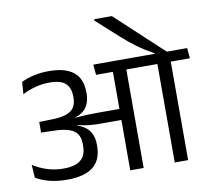

<svg xmlns="http://www.w3.org/2000/svg" viewBox="-92 -993 1210 1099"><g transform="rotate(-10 512.5 -444.0)"><path d="M524.7 -887.7V-879.2L646.6 -768.9Q670.7 -746.9 692.2 -729.2Q713.7 -711.6 735.4 -695.8Q757.1 -680.1 780.6 -665.4Q804.1 -650.7 832 -635.1V-619.4H905.5V-629.3Q889.3 -644.2 861.5 -669.8Q833.7 -695.4 800.6 -726.3Q767.5 -757.2 734 -788.4Q700.5 -819.5 672.3 -845.6Q644.2 -871.7 627 -887.7ZM913.9 0V-593.4H836.1V0ZM1025.1 -572.4 1019.6 -632.6H723.9L730.5 -572.4ZM766.5 -572.4 761.5 -632.6H474.2L479.6 -572.4ZM577.5 0H655.5V-594.8H577.5ZM27.4 -128.5 32.3 -53.5Q67.2 -32.8 112.4 -21.3Q157.5 -9.8 213.5 -9.8Q315.5 -9.8 365.3 -50Q415 -90.3 415 -171V-178.8Q415 -217.6 400 -246.2Q385.1 -274.7 352.3 -292.7Q319.5 -310.7 265.8 -318L265 -344.4Q315.2 -346.9 346.8 -363.5Q378.3 -380 393 -408.9Q407.7 -437.7 407.7 -477.4V-484.4Q407.7 -533.7 387.9 -568.5Q368.1 -603.3 326 -621.8Q283.9 -640.3 217.5 -640.3Q168.9 -640.3 128.5 -631.1Q88 -621.9 55.9 -606.1L50.8 -535.5Q89 -555 128.4 -565Q167.9 -575.1 209.3 -575.1Q274 -575.1 301.8 -549.4Q329.6 -523.6 329.6 -473.3V-465.7Q329.6 -431.6 315.5 -409.8Q301.4 -388.1 270.1 -377.2Q238.8 -366.4 186.6 -365L112.4 -363.2V-301.3L191.1 -299.1Q241.9 -297.8 274 -286.9Q306.2 -276 321.2 -253.7Q336.1 -231.4 336.1 -196.2V-185.7Q336.1 -147.6 321.6 -123.4Q307.1 -99.2 278.1 -87.7Q249 -76.2 205.9 -76.2Q154.3 -76.2 110.9 -89.9Q67.6 -103.5 27.4 -128.5ZM260.2 -351.1V-311.1L321.8 -298.3L323.8 -307.7Q345.9 -302.6 365.6 -299.3Q385.3 -295.9 408.1 -294.3Q430.8 -292.7 461.3 -292.7H606.2V-356.9H459.8Q429.1 -356.9 406.7 -356.3Q384.2 -355.7 364.1 -354.4Q344.1 -353.2 320.9 -351L320.1 -358Z"/></g></svg>

Font: Anek Devanagari Medium
Style: Regular
Weight: 500
Designer: Kailash Malviya (Devanagari) & Yesha Goshar (Latin)
Foundry: Ek Type
Version: Version 1.003